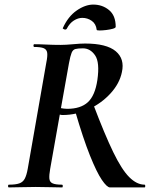

<svg xmlns="http://www.w3.org/2000/svg" viewBox="-20 -818 675 838"><path d="M19 0Q15 0 15 -6Q15 -12 19 -12Q48 -12 64 -17.5Q80 -23 88 -38Q96 -53 101 -81L182 -544Q188 -573 186 -587.5Q184 -602 171 -607.5Q158 -613 130 -613Q126 -613 126 -619Q126 -625 130 -625Q153 -625 182.5 -623.5Q212 -622 244 -622Q267 -622 299 -625Q331 -628 351 -628Q445 -628 485 -594.5Q525 -561 512 -503Q502 -454 463 -411Q424 -368 369 -342Q314 -316 253 -316Q250 -316 246.5 -316.5Q243 -317 241 -318L199 -81Q194 -53 195.5 -38Q197 -23 210 -17.5Q223 -12 250 -12Q254 -12 254 -6Q254 0 251 0Q227 0 198.5 -1Q170 -2 136 -2Q103 -2 72.5 -1Q42 0 19 0ZM460 0Q447 0 424.5 -33Q402 -66 372.5 -139.5Q343 -213 308 -333L388 -360Q437 -231 474 -154.5Q511 -78 544 -45Q577 -12 611 -12Q614 -12 614 -6Q614 0 611 0Q550 0 514 0Q478 0 460 0ZM273 -343Q332 -343 363.5 -372Q395 -401 405 -469Q416 -546 395 -576.5Q374 -607 342 -607Q320 -607 309 -604Q298 -601 292.5 -587.5Q287 -574 281 -542L246 -346Q252 -345 259 -344Q266 -343 273 -343ZM402 -688Q399 -714 380.5 -727Q362 -740 339 -740Q321 -740 302.5 -728.5Q284 -717 271 -692Q267 -687 260 -690Q253 -693 254 -695Q277 -746 314.5 -772Q352 -798 387 -798Q427 -798 456 -774Q485 -750 485 -701Q485 -696 472.5 -692.5Q460 -689 443.5 -687Q427 -685 414.5 -685Q402 -685 402 -688Z"/></svg>

Font: Cormorant Light
Style: Bold Italic
Weight: 700
Italic angle: -10°
Version: Version 4.000